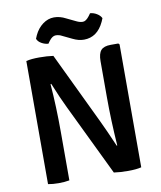

<svg xmlns="http://www.w3.org/2000/svg" viewBox="-96 -965 877 1046"><g transform="rotate(-10 343.0 -442.0)"><path d="M595 -688 601 -682V-2Q573 5 528 5Q483 5 449 0L258 -396Q233 -447 197 -535L193 -534Q203 -409 203 -268V0Q177 5 143.5 5Q110 5 85 0V-681Q113 -688 157.5 -688Q202 -688 235 -683L424 -288Q450 -234 490 -141L493 -142Q483 -284 483 -410V-610Q483 -652 499 -670Q515 -688 553 -688ZM353 -757 301 -782Q285 -791 266.5 -791Q248 -791 230 -767L220 -753Q201 -754 182.5 -764.5Q164 -775 158 -791L166 -810Q183 -846 212 -867.5Q241 -889 274 -889Q307 -889 339 -872L391 -847Q409 -838 426 -838Q443 -838 462 -863L472 -877Q491 -876 509 -865Q527 -854 534 -839L526 -820Q489 -741 415 -741Q385 -741 353 -757Z"/></g></svg>

Font: Signika Negative
Style: Semibold
Weight: 600
Designer: Anna Giedrys
Foundry: Anna Giedrys
Version: Version 1.001